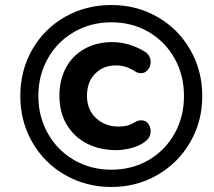

<svg xmlns="http://www.w3.org/2000/svg" viewBox="-20 -722 855 766"><path d="M61 -339Q61 -441 108.5 -524Q156 -607 239 -654.5Q322 -702 424 -702Q525 -702 608 -654.5Q691 -607 739 -523.5Q787 -440 787 -339Q787 -238 739 -155Q691 -72 608 -24Q525 24 424 24Q323 24 239.5 -24Q156 -72 108.5 -155Q61 -238 61 -339ZM714 -339Q714 -422 676.5 -489Q639 -556 573 -594.5Q507 -633 424 -633Q342 -633 275.5 -594.5Q209 -556 171 -489Q133 -422 133 -339Q133 -257 171 -189.5Q209 -122 275.5 -83.5Q342 -45 424 -45Q507 -45 573 -83.5Q639 -122 676.5 -189Q714 -256 714 -339ZM217 -340Q217 -403 243 -451.5Q269 -500 317 -527Q365 -554 427 -554Q494 -554 556 -517Q581 -502 581 -475Q581 -457 570 -443.5Q559 -430 542 -430Q530 -430 519 -437Q499 -450 481 -455.5Q463 -461 442 -461Q392 -461 359.5 -428Q327 -395 327 -340Q327 -284 363.5 -250.5Q400 -217 454 -217Q473 -217 488 -221Q503 -225 521 -236Q531 -242 544 -242Q561 -242 571 -229Q581 -216 581 -199Q581 -173 559 -157Q537 -140 504.5 -131.5Q472 -123 444 -123Q377 -123 325.5 -150Q274 -177 245.5 -226Q217 -275 217 -340Z"/></svg>

Font: SN Pro Bold
Style: Bold Italic
Weight: 700
Italic angle: -9°
Designer: Tobias Whetton
Foundry: Supernotes
Version: Version 1.003